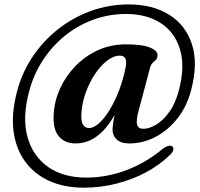

<svg xmlns="http://www.w3.org/2000/svg" viewBox="-20 -713 902 866"><path d="M563.5 -66Q524.5 -66 505 -85.2Q485.5 -104.5 488 -137Q489.5 -160 497 -194.5Q424.5 -66 320.5 -66Q272 -66 244.5 -99Q217 -132 222.5 -202Q226 -259.5 251.5 -315Q277 -370.5 320.5 -415.2Q364 -460 421.8 -486.5Q479.5 -513 547.5 -513Q622.5 -513 657.5 -498.2Q692.5 -483.5 690.5 -462Q689.5 -449.5 682.8 -442.8Q676 -436 668.8 -429.5Q661.5 -423 658 -412L604 -209Q593 -167.5 598.8 -149.8Q604.5 -132 626.5 -132Q653 -132 684.8 -151Q716.5 -170 744.2 -209Q772 -248 787 -306.5Q815 -413 792 -490Q769 -567 705.5 -608.5Q642 -650 548.5 -650Q471 -650 400.8 -624.2Q330.5 -598.5 272.2 -551.2Q214 -504 172.2 -439.5Q130.5 -375 110.5 -297.5Q80 -182 104 -95.2Q128 -8.5 196.8 39.8Q265.5 88 369 88Q462 88 551.8 53.8Q641.5 19.5 717.5 -44.5Q729 -52.5 740.8 -55.2Q752.5 -58 759 -50.5Q765 -43 760 -31.8Q755 -20.5 741.5 -9.5Q698 32.5 637.5 64.8Q577 97 505.2 115.2Q433.5 133.5 357.5 133.5Q270 133.5 202.8 103.2Q135.5 73 93.8 16.2Q52 -40.5 41.2 -120.2Q30.5 -200 56.5 -299Q78 -383 125.5 -454.8Q173 -526.5 240.2 -580Q307.5 -633.5 389 -663.2Q470.5 -693 561 -693Q668 -693 742.5 -646.8Q817 -600.5 845.5 -514Q874 -427.5 842 -306Q823 -233.5 780.8 -179.5Q738.5 -125.5 681.8 -95.8Q625 -66 563.5 -66ZM347.5 -207.5Q344 -167.5 353.8 -151.5Q363.5 -135.5 381.5 -135.5Q403 -135.5 427.5 -157.8Q452 -180 475.5 -218.8Q499 -257.5 518 -307.8Q537 -358 547.5 -414Q555.5 -462 521 -462Q492 -462 462.8 -439.2Q433.5 -416.5 408.5 -379Q383.5 -341.5 367.2 -296.8Q351 -252 347.5 -207.5Z"/></svg>

Font: Fraunces 72pt S050 SemiBold
Style: Italic
Weight: 600
Italic angle: -16°
Version: Version 1.000; ttfautohint (v1.8.3)